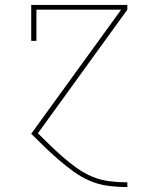

<svg xmlns="http://www.w3.org/2000/svg" viewBox="-20 -540 640 775"><path d="M493 215Q454 215 416 210Q378 205 343 190Q308 175 277 152.5Q246 130 217 105Q188 80 160.5 53.5Q133 27 106 0L469 -501H127V-375H106V-520H494V-501L133 -2Q158 23 183.5 47.5Q209 72 236 95.5Q263 119 292 139.5Q321 160 353.5 173.5Q386 187 421.5 191.5Q457 196 493 196H494V215Z"/></svg>

Font: Iosevka Etoile Thin
Style: Regular
Weight: 100
Designer: Belleve Invis
Foundry: Belleve Invis
Version: Version 22.1.2; ttfautohint (v1.8.4)